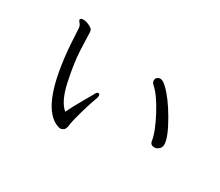

<svg xmlns="http://www.w3.org/2000/svg" viewBox="-107 -872 1213 1061"><g transform="rotate(30 500.0 -341.5)"><path d="M895 -260Q895 -240 881.5 -229Q868 -218 856 -218Q830 -218 826 -240Q818 -295 769.5 -386.5Q721 -478 679 -514Q667 -525 667 -537Q667 -549 674.5 -556.5Q682 -564 696.5 -564Q711 -564 736 -540Q785 -494 839 -400.5Q893 -307 895 -263ZM144 -626Q147 -634 164 -634Q181 -634 202.5 -623.5Q224 -613 226.5 -603Q229 -593 229 -575Q229 -557 232.5 -479Q236 -401 259.5 -291Q283 -181 330 -143Q355 -195 384.5 -245Q414 -295 421 -309.5Q428 -324 437.5 -324Q447 -324 447 -312Q447 -300 438.5 -279.5Q430 -259 411 -194Q392 -129 387 -97Q384 -65 373 -57Q362 -49 352 -49Q342 -49 320 -59Q197 -123 170 -476Q166 -535 164 -580Q163 -596 153.5 -606.5Q144 -617 144 -624Z"/></g></svg>

Font: ToneOZ-Pinyin-WenKai-Regular
Style: Regular
Weight: 400
Designer: Fontworks Inc.
Foundry: ToneOZ
Version: Version 0.240331